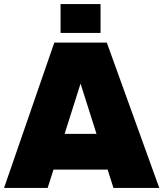

<svg xmlns="http://www.w3.org/2000/svg" viewBox="-23 -931 809 951"><path d="M539 0H766L506 -720H246L-3 0H213L242 -91H510ZM277 -768H475V-911H277ZM297 -268 376 -517 455 -268Z"/></svg>

Font: Aspekta 950
Style: Regular
Weight: 950
Designer: Ivo Dolenc
Version: Version 2.000